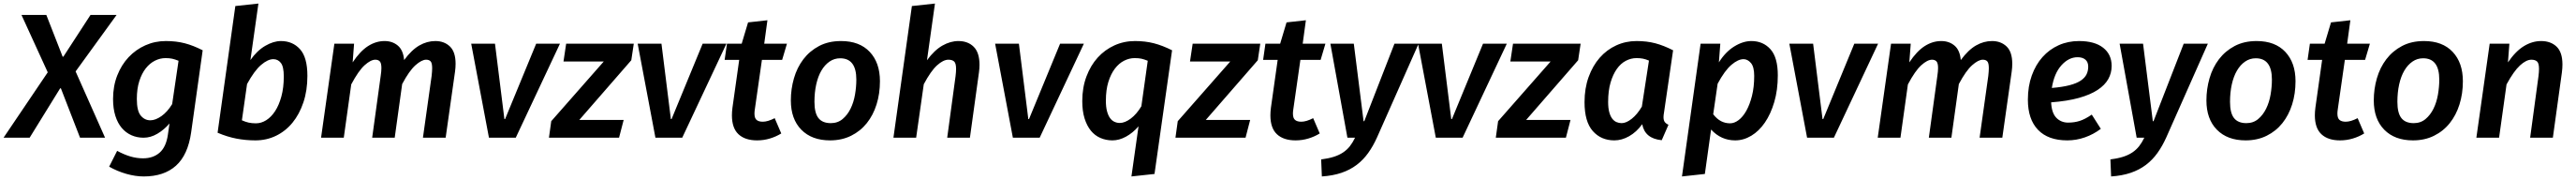

<svg xmlns="http://www.w3.org/2000/svg" viewBox="-59 -775 14514 1013"><path d="M62 -691H202L294 -456H298L451 -691H598L367 -373L533 0H392L284 -278H280L108 0H-39L210 -368Z M896 -80Q866 -45 828 -22.5Q790 0 750 0Q713 0 681.5 -14Q650 -28 627 -55Q604 -82 591 -123Q578 -164 578 -218Q578 -290 601.5 -350Q625 -410 665.5 -453Q706 -496 760 -520Q814 -544 875 -544Q934 -544 982 -531.5Q1030 -519 1083 -492L1018 -30Q1000 97 932.5 157.5Q865 218 751 218Q704 218 653 203.5Q602 189 556 163L601 74Q640 95 675.5 105.5Q711 116 747 116Q804 116 840.5 84Q877 52 887 -17ZM788 -98Q817 -98 850.5 -121.5Q884 -145 911 -189L947 -433Q927 -441 911.5 -444.5Q896 -448 874 -448Q843 -448 814 -433.5Q785 -419 762.5 -390.5Q740 -362 726 -319Q712 -276 712 -218Q712 -151 734 -124.5Q756 -98 788 -98Z M1267 -741 1397 -755 1352 -437Q1389 -490 1435.5 -517Q1482 -544 1524 -544Q1590 -544 1631.5 -498Q1673 -452 1673 -348Q1673 -266 1650.5 -199Q1628 -132 1589 -84.5Q1550 -37 1496.5 -11Q1443 15 1380 15Q1325 15 1273 5Q1221 -5 1167 -28ZM1481 -442Q1450 -442 1412 -409.5Q1374 -377 1333 -302L1304 -98Q1324 -89 1342 -85Q1360 -81 1383 -81Q1413 -81 1441 -98.5Q1469 -116 1491 -149.5Q1513 -183 1526.5 -232.5Q1540 -282 1540 -345Q1540 -400 1523.5 -421Q1507 -442 1481 -442Z M2038 0 2086 -348Q2088 -362 2089 -372.5Q2090 -383 2090 -392Q2090 -420 2081 -429.5Q2072 -439 2056 -439Q2030 -439 1995.5 -408Q1961 -377 1920 -300L1878 0H1750L1825 -529H1936L1928 -424Q1970 -487 2014.5 -515.5Q2059 -544 2108 -544Q2152 -544 2182.5 -518.5Q2213 -493 2218 -437Q2260 -494 2303.5 -519Q2347 -544 2394 -544Q2444 -544 2476 -513.5Q2508 -483 2508 -416Q2508 -395 2505 -373L2452 0H2324L2373 -348Q2376 -375 2376 -391Q2376 -420 2367.5 -429.5Q2359 -439 2342 -439Q2317 -439 2282 -408Q2247 -377 2207 -302L2165 0Z M2596 -529H2730L2783 -105H2787L2962 -529H3096L2847 0H2696Z M3205 -100H3455L3429 0H3034L3047 -93L3343 -429H3116L3131 -529H3512L3498 -436Z M3534 -529H3668L3721 -105H3725L3900 -529H4034L3785 0H3634Z M4343 -24Q4314 -6 4279 4.5Q4244 15 4207 15Q4139 15 4102 -19.5Q4065 -54 4065 -126Q4065 -146 4068 -169L4106 -438H4024L4037 -529H4120L4156 -649L4265 -661L4247 -529H4375L4348 -438H4234L4194 -159Q4193 -153 4192.5 -147Q4192 -141 4192 -136Q4192 -110 4204 -100Q4216 -90 4239 -90Q4267 -90 4306 -110Z M4680 -544Q4784 -544 4841.5 -483Q4899 -422 4899 -318Q4899 -248 4880 -187.5Q4861 -127 4825 -82Q4789 -37 4736.5 -11Q4684 15 4618 15Q4515 15 4456 -45Q4397 -105 4397 -210Q4397 -274 4414.5 -334.5Q4432 -395 4467.5 -441.5Q4503 -488 4556 -516Q4609 -544 4680 -544ZM4675 -447Q4642 -447 4615 -428.5Q4588 -410 4569 -377.5Q4550 -345 4540 -300Q4530 -255 4530 -202Q4530 -139 4552.5 -110.5Q4575 -82 4622 -82Q4661 -82 4688.5 -105Q4716 -128 4733.5 -163.5Q4751 -199 4758.5 -242.5Q4766 -286 4766 -327Q4766 -447 4675 -447Z M4975 0 5079 -741 5209 -755 5164 -436Q5206 -493 5251 -518.5Q5296 -544 5341 -544Q5395 -544 5427.5 -511.5Q5460 -479 5460 -410Q5460 -390 5457 -368L5406 0H5278L5325 -346Q5328 -370 5328 -387Q5328 -419 5317 -429Q5306 -439 5285 -439Q5256 -439 5221 -407.5Q5186 -376 5146 -301L5103 0Z M5548 -529H5682L5735 -105H5739L5914 -529H6048L5799 0H5648Z M6316 218 6356 -64Q6324 -27 6285.5 -6Q6247 15 6209 15Q6173 15 6141.5 1.5Q6110 -12 6087.5 -39.5Q6065 -67 6052 -108.5Q6039 -150 6039 -206Q6039 -282 6062.5 -344.5Q6086 -407 6126 -451Q6166 -495 6220 -519.5Q6274 -544 6336 -544Q6394 -544 6442.5 -531.5Q6491 -519 6545 -492L6446 204ZM6250 -83Q6279 -83 6312 -107.5Q6345 -132 6372 -177L6408 -433Q6388 -441 6373 -444.5Q6358 -448 6334 -448Q6304 -448 6275 -433.5Q6246 -419 6223 -389Q6200 -359 6186 -314Q6172 -269 6172 -208Q6172 -173 6178.5 -149Q6185 -125 6195.5 -110.5Q6206 -96 6220.5 -89.5Q6235 -83 6250 -83Z M6735 -100H6985L6959 0H6564L6577 -93L6873 -429H6646L6661 -529H7042L7028 -436Z M7377 -24Q7348 -6 7313 4.5Q7278 15 7241 15Q7173 15 7136 -19.5Q7099 -54 7099 -126Q7099 -146 7102 -169L7140 -438H7058L7071 -529H7154L7190 -649L7299 -661L7281 -529H7409L7382 -438H7268L7228 -159Q7227 -153 7226.5 -147Q7226 -141 7226 -136Q7226 -110 7238 -100Q7250 -90 7273 -90Q7301 -90 7340 -110Z M7437 -529H7569L7624 -93H7628L7798 -529H7934L7700 -2Q7678 47 7650 86Q7622 125 7585 153Q7548 181 7499.5 197.5Q7451 214 7389 218L7385 122Q7426 117 7456 107.5Q7486 98 7508.5 83Q7531 68 7547 47.5Q7563 27 7576 0H7533Z M7931 -529H8065L8118 -105H8122L8297 -529H8431L8182 0H8031Z M8540 -100H8790L8764 0H8369L8382 -93L8678 -429H8451L8466 -529H8847L8833 -436Z M9317 -143Q9314 -126 9314 -116Q9314 -98 9321 -88.5Q9328 -79 9342 -73L9304 14Q9209 5 9194 -76Q9162 -32 9120.5 -8.5Q9079 15 9037 15Q8962 15 8915.5 -37.5Q8869 -90 8869 -200Q8869 -278 8892 -341.5Q8915 -405 8954.5 -450Q8994 -495 9047.5 -519.5Q9101 -544 9162 -544Q9220 -544 9267.5 -531.5Q9315 -519 9368 -492ZM9078 -82Q9104 -82 9135 -106.5Q9166 -131 9192 -175L9232 -434Q9213 -442 9197.5 -445Q9182 -448 9162 -448Q9131 -448 9102 -433Q9073 -418 9051 -387Q9029 -356 9015.5 -310Q9002 -264 9002 -201Q9002 -168 9008 -145Q9014 -122 9024.5 -108Q9035 -94 9049 -88Q9063 -82 9078 -82Z M9718 15Q9638 15 9582 -46L9547 204L9418 218L9523 -529H9634L9626 -424Q9663 -483 9712.5 -513.5Q9762 -544 9809 -544Q9875 -544 9916.5 -498Q9958 -452 9958 -351Q9958 -268 9938 -200.5Q9918 -133 9885 -85Q9852 -37 9808.5 -11Q9765 15 9718 15ZM9689 -81Q9713 -81 9737 -99Q9761 -117 9780.5 -151.5Q9800 -186 9812.5 -235.5Q9825 -285 9825 -348Q9825 -399 9806.5 -420.5Q9788 -442 9765 -442Q9734 -442 9696.5 -410Q9659 -378 9619 -304L9594 -132Q9615 -105 9638.5 -93Q9662 -81 9689 -81Z M10023 -529H10157L10210 -105H10214L10389 -529H10523L10274 0H10123Z M10809 0 10857 -348Q10859 -362 10860 -372.5Q10861 -383 10861 -392Q10861 -420 10852 -429.5Q10843 -439 10827 -439Q10801 -439 10766.5 -408Q10732 -377 10691 -300L10649 0H10521L10596 -529H10707L10699 -424Q10741 -487 10785.5 -515.5Q10830 -544 10879 -544Q10923 -544 10953.5 -518.5Q10984 -493 10989 -437Q11031 -494 11074.5 -519Q11118 -544 11165 -544Q11215 -544 11247 -513.5Q11279 -483 11279 -416Q11279 -395 11276 -373L11223 0H11095L11144 -348Q11147 -375 11147 -391Q11147 -420 11138.5 -429.5Q11130 -439 11113 -439Q11088 -439 11053 -408Q11018 -377 10978 -302L10936 0Z M11839 -404Q11839 -364 11820 -330Q11801 -296 11760 -269Q11719 -242 11654.5 -224Q11590 -206 11498 -199Q11501 -139 11527.5 -112Q11554 -85 11594 -85Q11629 -85 11659 -94.5Q11689 -104 11727 -130L11778 -50Q11737 -19 11688.5 -2Q11640 15 11589 15Q11481 15 11424 -44.5Q11367 -104 11367 -214Q11367 -289 11389 -350Q11411 -411 11449.5 -454Q11488 -497 11540.5 -520.5Q11593 -544 11655 -544Q11743 -544 11791 -506.5Q11839 -469 11839 -404ZM11647 -453Q11597 -453 11556 -407.5Q11515 -362 11502 -280Q11562 -285 11602 -295.5Q11642 -306 11665 -321.5Q11688 -337 11697.5 -356.5Q11707 -376 11707 -400Q11707 -426 11691 -439.5Q11675 -453 11647 -453Z M11884 -529H12016L12071 -93H12075L12245 -529H12381L12147 -2Q12125 47 12097 86Q12069 125 12032 153Q11995 181 11946.5 197.5Q11898 214 11836 218L11832 122Q11873 117 11903 107.5Q11933 98 11955.5 83Q11978 68 11994 47.5Q12010 27 12023 0H11980Z M12656 -544Q12760 -544 12817.5 -483Q12875 -422 12875 -318Q12875 -248 12856 -187.5Q12837 -127 12801 -82Q12765 -37 12712.5 -11Q12660 15 12594 15Q12491 15 12432 -45Q12373 -105 12373 -210Q12373 -274 12390.5 -334.5Q12408 -395 12443.5 -441.5Q12479 -488 12532 -516Q12585 -544 12656 -544ZM12651 -447Q12618 -447 12591 -428.5Q12564 -410 12545 -377.5Q12526 -345 12516 -300Q12506 -255 12506 -202Q12506 -139 12528.5 -110.5Q12551 -82 12598 -82Q12637 -82 12664.5 -105Q12692 -128 12709.5 -163.5Q12727 -199 12734.5 -242.5Q12742 -286 12742 -327Q12742 -447 12651 -447Z M13262 -24Q13233 -6 13198 4.5Q13163 15 13126 15Q13058 15 13021 -19.5Q12984 -54 12984 -126Q12984 -146 12987 -169L13025 -438H12943L12956 -529H13039L13075 -649L13184 -661L13166 -529H13294L13267 -438H13153L13113 -159Q13112 -153 13111.5 -147Q13111 -141 13111 -136Q13111 -110 13123 -100Q13135 -90 13158 -90Q13186 -90 13225 -110Z M13599 -544Q13703 -544 13760.5 -483Q13818 -422 13818 -318Q13818 -248 13799 -187.5Q13780 -127 13744 -82Q13708 -37 13655.5 -11Q13603 15 13537 15Q13434 15 13375 -45Q13316 -105 13316 -210Q13316 -274 13333.5 -334.5Q13351 -395 13386.5 -441.5Q13422 -488 13475 -516Q13528 -544 13599 -544ZM13594 -447Q13561 -447 13534 -428.5Q13507 -410 13488 -377.5Q13469 -345 13459 -300Q13449 -255 13449 -202Q13449 -139 13471.5 -110.5Q13494 -82 13541 -82Q13580 -82 13607.5 -105Q13635 -128 13652.5 -163.5Q13670 -199 13677.5 -242.5Q13685 -286 13685 -327Q13685 -447 13594 -447Z M14197 0 14244 -346Q14247 -370 14247 -387Q14247 -419 14236 -429Q14225 -439 14204 -439Q14175 -439 14140 -407Q14105 -375 14064 -300L14022 0H13894L13969 -529H14080L14072 -424Q14115 -487 14162 -515.5Q14209 -544 14259 -544Q14313 -544 14346 -512.5Q14379 -481 14379 -412Q14379 -392 14376 -368L14325 0Z"/></svg>

Font: Xgbmvzvtohvqztyvzapvmeyoton
Style: Regular
Weight: 500
Italic angle: -8°
Designer: Carrois Corporate & Edenspiekermann
Foundry: Carrois Corporate GbR & Edenspiekermann AG
Version: Version 2.001